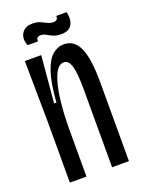

<svg xmlns="http://www.w3.org/2000/svg" viewBox="-129 -721 578 782"><g transform="rotate(-20 160.0 -330.5)"><path d="M35 0V-271L32 -528H103L85 -325H95Q101 -407 116.5 -453.5Q132 -500 154.5 -519Q177 -538 204 -538Q249 -538 270 -491Q291 -444 291 -342V0H218V-336Q218 -407 209 -438Q200 -469 179 -469Q154 -469 138 -432Q122 -395 114.5 -334.5Q107 -274 107 -206V0ZM209 -580Q189 -580 175.5 -586Q162 -592 151 -598.5Q140 -605 128 -605Q108 -605 110 -585H65Q52 -616 66 -638.5Q80 -661 113 -661Q132 -661 145.5 -655Q159 -649 171 -643Q183 -637 196 -637Q217 -637 215 -657H260Q268 -626 256.5 -603Q245 -580 209 -580Z"/></g></svg>

Font: Bricolage Grotesque 96pt Condensed Light
Style: Regular
Weight: 300
Width: 3
Designer: Mathieu Triay
Foundry: Atelier Triay
Version: Version 1.001; ttfautohint (v1.8.4.7-5d5b);gftools[0.9.33.de